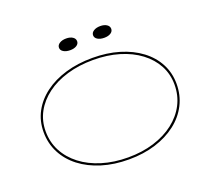

<svg xmlns="http://www.w3.org/2000/svg" viewBox="-149 -1103 1445 1312"><g transform="rotate(-20 573.5 -447.0)"><path d="M576 -723Q682 -723 770 -696.5Q858 -670 922.5 -621.5Q987 -573 1022 -506.5Q1057 -440 1057 -360Q1057 -278 1022 -209Q987 -140 922.5 -90Q858 -40 770 -12.5Q682 15 576 15Q469 15 380 -12.5Q291 -40 226 -90Q161 -140 125.5 -209Q90 -278 90 -360Q90 -440 125.5 -506.5Q161 -573 226 -621.5Q291 -670 380 -696.5Q469 -723 576 -723ZM576 -708Q473 -708 386.5 -682.5Q300 -657 237 -610Q174 -563 139.5 -499.5Q105 -436 105 -360Q105 -281 139.5 -215.5Q174 -150 237 -101.5Q300 -53 386.5 -26.5Q473 0 576 0Q678 0 763.5 -26.5Q849 -53 911.5 -101.5Q974 -150 1008 -215.5Q1042 -281 1042 -360Q1042 -436 1008 -499.5Q974 -563 911.5 -610Q849 -657 763.5 -682.5Q678 -708 576 -708ZM701 -909Q730 -909 748 -897Q766 -885 766 -866Q766 -847 748 -835.5Q730 -824 701 -824Q672 -824 653 -835.5Q634 -847 634 -866Q634 -885 653 -897Q672 -909 701 -909ZM453 -909Q482 -909 500 -897Q518 -885 518 -866Q518 -847 500 -835.5Q482 -824 453 -824Q424 -824 405 -835.5Q386 -847 386 -866Q386 -885 405 -897Q424 -909 453 -909Z"/></g></svg>

Font: Kalnia Expanded Thin
Style: Regular
Weight: 250
Width: 7
Designer: Frida Medrano
Foundry: Frida Medrano
Version: Version 1.105